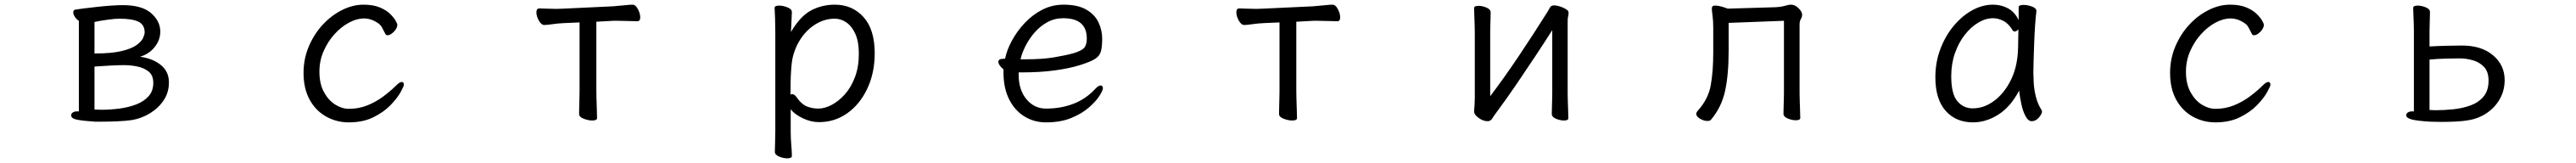

<svg xmlns="http://www.w3.org/2000/svg" viewBox="-20 -506 11040 698"><path d="M388 15Q340 12 312.5 7Q285 2 285 -12Q285 -19 291.5 -24Q298 -29 309 -29H318V-417Q309 -422 301.5 -433Q294 -444 294 -453Q294 -464 304 -465Q315 -467 340 -470Q365 -473 396 -476.5Q427 -480 456.5 -482Q486 -484 506 -484Q589 -484 628 -449.5Q667 -415 667 -371Q667 -334 642.5 -304Q618 -274 580 -263Q634 -256 669 -228Q704 -200 704 -153Q704 -110 681.5 -76.5Q659 -43 623 -21Q587 1 546 8Q519 12 482.5 13.5Q446 15 416 15ZM385 -277Q459 -277 502 -287.5Q545 -298 566 -313.5Q587 -329 593.5 -344Q600 -359 600 -367Q600 -400 573.5 -413Q547 -426 492 -426Q473 -426 440.5 -421.5Q408 -417 385 -412ZM505 -227Q482 -227 448 -225Q414 -223 385 -221V-37Q392 -37 399.5 -36.5Q407 -36 415 -36Q452 -36 491 -41Q530 -46 563 -58.5Q596 -71 616.5 -93.5Q637 -116 637 -151Q637 -184 616.5 -200Q596 -216 567.5 -221.5Q539 -227 515 -227Z M1711 -143Q1711 -137 1697 -111.5Q1683 -86 1654 -56Q1625 -26 1580.5 -4Q1536 18 1475 18Q1423 18 1378.5 -6.5Q1334 -31 1307.5 -78.5Q1281 -126 1281 -194Q1281 -254 1303.5 -307Q1326 -360 1363 -400Q1400 -440 1446 -463Q1492 -486 1538 -486Q1579 -486 1607 -474.5Q1635 -463 1651.5 -447Q1668 -431 1675.5 -417.5Q1683 -404 1683 -401Q1683 -385 1668 -370Q1653 -355 1641 -355Q1635 -355 1632 -360Q1625 -374 1618 -387Q1611 -400 1600 -407Q1571 -427 1540 -427Q1509 -427 1475.5 -409Q1442 -391 1413.5 -359.5Q1385 -328 1367 -287Q1349 -246 1349 -199Q1349 -147 1368.5 -111.5Q1388 -76 1417 -58Q1446 -40 1475 -40Q1518 -40 1555 -55Q1592 -70 1623.5 -93.5Q1655 -117 1678 -140Q1693 -155 1702 -155Q1711 -155 1711 -143Z M2464 -410 2396 -407Q2372 -406 2348 -402.5Q2324 -399 2313 -399Q2300 -399 2289.5 -418Q2279 -437 2279 -453Q2279 -470 2292 -470Q2300 -470 2320.5 -469Q2341 -468 2364 -468Q2372 -468 2380 -468.5Q2388 -469 2395 -469L2608 -479Q2633 -481 2657 -483.5Q2681 -486 2691 -486Q2704 -486 2714 -467Q2724 -448 2724 -432Q2724 -415 2712 -415Q2703 -415 2677.5 -416Q2652 -417 2626 -417H2609L2536 -413V-115Q2536 -109 2536.5 -86Q2537 -63 2538 -38Q2539 -13 2539 0Q2539 10 2518 10Q2502 10 2482 2.5Q2462 -5 2462 -18Q2462 -26 2462.5 -46.5Q2463 -67 2463.5 -87.5Q2464 -108 2464 -115Z M3303 -368Q3303 -399 3302 -427Q3301 -455 3300 -472Q3300 -482 3319 -482Q3336 -482 3355 -474.5Q3374 -467 3374 -454Q3374 -448 3373 -432Q3372 -416 3371.5 -398.5Q3371 -381 3370 -369Q3410 -437 3456.5 -461.5Q3503 -486 3558 -486Q3633 -486 3681 -433Q3729 -380 3729 -278Q3729 -194 3697.5 -127Q3666 -60 3612 -21.5Q3558 17 3490 17Q3455 17 3420 0Q3385 -17 3369 -38V56Q3369 87 3371.5 116Q3374 145 3374 162Q3374 172 3354 172Q3338 172 3319.5 164.5Q3301 157 3301 144Q3301 132 3302 106.5Q3303 81 3303 55ZM3368 -101Q3372 -103 3375 -103Q3386 -103 3396 -87Q3416 -59 3439 -50Q3462 -41 3487 -41Q3514 -41 3544 -56.5Q3574 -72 3601 -102Q3628 -132 3644.5 -176Q3661 -220 3661 -276Q3661 -328 3646 -361Q3631 -394 3607.5 -410Q3584 -426 3558 -426Q3516 -426 3478.5 -404Q3441 -382 3414 -343Q3387 -304 3376 -253Q3373 -237 3371 -209Q3369 -181 3368.5 -152Q3368 -123 3368 -101Z M4346 -196V-186Q4346 -121 4379.5 -81Q4413 -41 4463 -41Q4527 -41 4580.5 -61.5Q4634 -82 4674 -125Q4681 -133 4687 -136.5Q4693 -140 4697 -140Q4707 -140 4707 -128Q4707 -119 4692.5 -96Q4678 -73 4648 -46.5Q4618 -20 4572 -1Q4526 18 4463 18Q4412 18 4370.5 -7.5Q4329 -33 4305 -81Q4281 -129 4281 -195V-209Q4272 -216 4265.5 -225Q4259 -234 4259 -241Q4259 -254 4278 -254Q4279 -254 4283 -254.5Q4287 -255 4288 -255Q4295 -291 4316.5 -331Q4338 -371 4371 -406.5Q4404 -442 4446.5 -464Q4489 -486 4538 -486Q4600 -486 4636.5 -464.5Q4673 -443 4688.5 -409.5Q4704 -376 4704 -340Q4704 -306 4698.5 -286Q4693 -266 4673 -253.5Q4653 -241 4608 -227Q4563 -213 4500.5 -204.5Q4438 -196 4359 -196ZM4374 -252Q4448 -252 4498 -260.5Q4548 -269 4581 -278Q4617 -289 4627.5 -302Q4638 -315 4638 -341Q4638 -428 4537 -428Q4500 -428 4469 -411Q4438 -394 4414.5 -367Q4391 -340 4375.5 -309.5Q4360 -279 4354 -252Z M5464 -410 5396 -407Q5372 -406 5348 -402.5Q5324 -399 5313 -399Q5300 -399 5289.5 -418Q5279 -437 5279 -453Q5279 -470 5292 -470Q5300 -470 5320.5 -469Q5341 -468 5364 -468Q5372 -468 5380 -468.5Q5388 -469 5395 -469L5608 -479Q5633 -481 5657 -483.5Q5681 -486 5691 -486Q5704 -486 5714 -467Q5724 -448 5724 -432Q5724 -415 5712 -415Q5703 -415 5677.5 -416Q5652 -417 5626 -417H5609L5536 -413V-115Q5536 -109 5536.5 -86Q5537 -63 5538 -38Q5539 -13 5539 0Q5539 10 5518 10Q5502 10 5482 2.5Q5462 -5 5462 -18Q5462 -26 5462.5 -46.5Q5463 -67 5463.5 -87.5Q5464 -108 5464 -115Z M6633 -377Q6600 -325 6559.5 -264Q6519 -203 6477 -141.5Q6435 -80 6394 -25Q6384 -12 6376.5 0.5Q6369 13 6356 13Q6337 13 6317.5 -1Q6298 -15 6298 -29V-31Q6299 -40 6300 -57Q6301 -74 6301 -86V-364Q6301 -374 6300.5 -395Q6300 -416 6299 -438Q6298 -460 6298 -471Q6298 -481 6317 -481Q6333 -481 6351 -473.5Q6369 -466 6369 -453Q6369 -445 6368.5 -428.5Q6368 -412 6367.5 -394Q6367 -376 6367 -364V-94Q6425 -170 6488.5 -264.5Q6552 -359 6613 -456Q6618 -464 6623 -473.5Q6628 -483 6641 -483Q6651 -483 6665.5 -478.5Q6680 -474 6691.5 -467Q6703 -460 6703 -452Q6703 -442 6701 -435.5Q6699 -429 6699 -415V-106Q6699 -100 6699.5 -79Q6700 -58 6701 -35Q6702 -12 6702 0Q6702 10 6683 10Q6667 10 6649 2.5Q6631 -5 6631 -18Q6631 -26 6631.5 -44.5Q6632 -63 6632.5 -81Q6633 -99 6633 -106Z M7626 -417 7389 -408V-291Q7389 -185 7373.5 -115.5Q7358 -46 7313 7Q7309 12 7298 12Q7283 12 7266.5 2.5Q7250 -7 7250 -19Q7250 -23 7255 -30Q7301 -80 7312 -139.5Q7323 -199 7323 -281V-387Q7323 -417 7320 -438Q7317 -459 7317 -469Q7317 -474 7319 -478Q7322 -482 7331 -482Q7345 -482 7364.5 -476Q7384 -470 7385 -469L7587 -475Q7613 -476 7629.5 -481Q7646 -486 7657 -486Q7673 -486 7688.5 -471Q7704 -456 7704 -442Q7704 -434 7698.5 -424.5Q7693 -415 7693 -402V-107Q7693 -101 7693.5 -80Q7694 -59 7695 -36Q7696 -13 7696 -1Q7696 9 7677 9Q7661 9 7642.5 1.5Q7624 -6 7624 -19Q7624 -27 7624.5 -45Q7625 -63 7625.5 -81Q7626 -99 7626 -107Z M8708 -457Q8705 -435 8702.5 -398.5Q8700 -362 8698.5 -321.5Q8697 -281 8696 -246Q8695 -211 8695 -193Q8695 -179 8696.5 -151.5Q8698 -124 8705.5 -93Q8713 -62 8730 -35Q8732 -31 8732 -29Q8732 -18 8718.5 -2.5Q8705 13 8688 13Q8673 13 8661.5 -8.5Q8650 -30 8643.5 -60.5Q8637 -91 8634 -118Q8597 -48 8544.5 -15Q8492 18 8436 18Q8363 18 8319 -31.5Q8275 -81 8275 -175Q8275 -239 8296 -295Q8317 -351 8352.5 -394Q8388 -437 8432 -461.5Q8476 -486 8522 -486Q8557 -486 8586 -470.5Q8615 -455 8632 -420V-475Q8632 -485 8653 -485Q8670 -485 8689 -478Q8708 -471 8708 -459ZM8631 -380Q8622 -371 8614 -371Q8610 -371 8607 -375Q8590 -404 8567.5 -416Q8545 -428 8522 -428Q8491 -428 8459.5 -409.5Q8428 -391 8401.5 -357.5Q8375 -324 8359 -278.5Q8343 -233 8343 -180Q8343 -104 8369 -73Q8395 -42 8435 -42Q8483 -42 8526 -73.5Q8569 -105 8597.5 -161Q8626 -217 8629 -291Q8630 -305 8630 -330Q8630 -355 8631 -380Z M9711 -143Q9711 -137 9697 -111.5Q9683 -86 9654 -56Q9625 -26 9580.5 -4Q9536 18 9475 18Q9423 18 9378.5 -6.5Q9334 -31 9307.5 -78.5Q9281 -126 9281 -194Q9281 -254 9303.5 -307Q9326 -360 9363 -400Q9400 -440 9446 -463Q9492 -486 9538 -486Q9579 -486 9607 -474.5Q9635 -463 9651.5 -447Q9668 -431 9675.5 -417.5Q9683 -404 9683 -401Q9683 -385 9668 -370Q9653 -355 9641 -355Q9635 -355 9632 -360Q9625 -374 9618 -387Q9611 -400 9600 -407Q9571 -427 9540 -427Q9509 -427 9475.5 -409Q9442 -391 9413.5 -359.5Q9385 -328 9367 -287Q9349 -246 9349 -199Q9349 -147 9368.5 -111.5Q9388 -76 9417 -58Q9446 -40 9475 -40Q9518 -40 9555 -55Q9592 -70 9623.5 -93.5Q9655 -117 9678 -140Q9693 -155 9702 -155Q9711 -155 9711 -143Z M10326 -375Q10326 -385 10325.5 -403.5Q10325 -422 10324 -441.5Q10323 -461 10323 -472Q10323 -482 10342 -482Q10359 -482 10377 -474.5Q10395 -467 10395 -454Q10395 -442 10394 -417.5Q10393 -393 10393 -375V-307Q10425 -309 10466 -310Q10507 -311 10532 -311Q10616 -311 10665.5 -269Q10715 -227 10715 -163Q10715 -119 10694.5 -82.5Q10674 -46 10638.5 -22Q10603 2 10559 9Q10536 13 10505 14.5Q10474 16 10445 16Q10430 16 10417.5 15.5Q10405 15 10395 15Q10333 11 10313 4.5Q10293 -2 10293 -12Q10293 -19 10299.5 -24Q10306 -29 10317 -29H10326ZM10393 -35Q10399 -35 10405.5 -34.5Q10412 -34 10419 -34Q10455 -34 10494.5 -38Q10534 -42 10568.5 -54.5Q10603 -67 10624.5 -92.5Q10646 -118 10646 -161Q10646 -199 10626.5 -219.5Q10607 -240 10578.5 -248Q10550 -256 10522 -256Q10498 -256 10461.5 -255Q10425 -254 10393 -251Z"/></svg>

Font: Moon Stars Kai T HW
Style: Regular
Weight: 400
Designer: GuiWonder
Version: Version 1.101